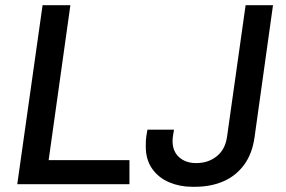

<svg xmlns="http://www.w3.org/2000/svg" viewBox="-20 -706 1098 736"><path d="M46.2 0 143.2 -686H249.8L166.5 -92.2H476.2V0ZM716 10Q669.2 10 628.5 -7.2Q587.8 -24.5 563.2 -59.2Q538.8 -94 538.8 -144.8Q538.8 -153.5 539.2 -167.2Q539.8 -181 545.2 -209H647Q644.8 -198.2 643.1 -185.6Q641.5 -173 641.5 -165.5Q641.5 -125.8 666.8 -103.2Q692 -80.8 732 -80.8Q778 -80.8 810.6 -106.8Q843.2 -132.8 850.2 -181L921.5 -686H1026.5L955.8 -180.2Q947 -117 916 -74.6Q885 -32.2 836.8 -11.1Q788.5 10 727.8 10Z"/></svg>

Font: Chivo Medium
Style: Italic
Weight: 500
Italic angle: -8.05°
Designer: Hector Gatti
Foundry: Omnibus-Type
Version: Version 2.002